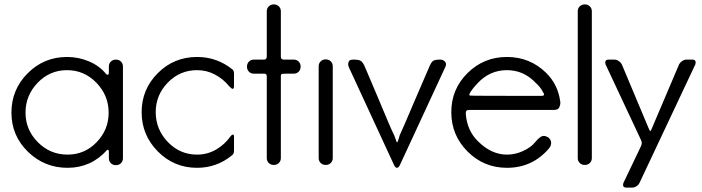

<svg xmlns="http://www.w3.org/2000/svg" viewBox="-20 -750 3194 873"><path d="M287 13Q182 13 107 -60Q32 -133 32 -238Q32 -343 106 -417Q180 -491 285 -491Q337 -491 384.5 -471Q432 -451 462 -414Q465 -410 469 -410Q471 -410 473 -411.5Q475 -413 475 -425V-448Q475 -461 484 -470Q493 -479 507 -479Q521 -479 530 -470Q539 -461 539 -448V-30Q539 -17 530 -8Q521 1 507 1Q493 1 484 -8Q475 -17 475 -30V-60Q475 -69 470 -69Q467 -69 466 -67Q394 13 287 13ZM287 -47Q365 -47 419.5 -103.5Q474 -160 474 -238Q474 -316 418.5 -373.5Q363 -431 285 -431Q206 -431 151 -373.5Q96 -316 96 -238Q96 -160 152 -103.5Q208 -47 287 -47Z M876 13Q771 13 697.5 -61.5Q624 -136 624 -240Q624 -344 697.5 -417.5Q771 -491 876 -491Q966 -491 1036 -435Q1044 -430 1044 -415V-360Q1044 -346 1038 -346Q1033 -346 1022 -358Q995 -391 957.5 -411Q920 -431 876 -431Q798 -431 743 -374.5Q688 -318 688 -240Q688 -162 743 -104.5Q798 -47 876 -47Q923 -47 962.5 -70Q1002 -93 1028 -130Q1034 -138 1039 -138Q1040 -138 1042 -137Q1044 -136 1044 -127V-65Q1044 -50 1035 -44Q966 13 876 13Z M1225 0Q1211 0 1202 -9Q1193 -18 1193 -31V-403Q1193 -415 1182 -415H1134Q1121 -415 1112 -424Q1103 -433 1103 -447Q1103 -461 1112 -470Q1121 -479 1134 -479H1181Q1193 -479 1193 -495V-699Q1193 -712 1202 -721Q1211 -730 1225 -730Q1239 -730 1248 -721Q1257 -712 1257 -699V-492Q1257 -480 1269 -479H1316Q1329 -479 1338 -470Q1347 -461 1347 -447Q1347 -433 1338 -424Q1329 -415 1316 -415H1283Q1263 -415 1260 -413Q1257 -411 1257 -404V-31Q1257 -18 1248 -9Q1239 0 1225 0Z M1461 0Q1447 0 1438 -9Q1429 -18 1429 -31V-449Q1429 -462 1438 -471Q1447 -480 1461 -480Q1475 -480 1484 -471Q1493 -462 1493 -449V-31Q1493 -18 1484 -9Q1475 0 1461 0Z M1785 13Q1778 13 1772 1L1601 -369Q1570 -435 1566.5 -443.5Q1563 -452 1563 -458Q1563 -464 1566.5 -471.5Q1570 -479 1587 -479Q1613 -479 1621.5 -472.5Q1630 -466 1637 -451L1699 -305Q1758 -163 1768 -144Q1772 -138 1780 -114Q1783 -103 1786 -103Q1788 -103 1794 -123Q1797 -136 1801 -143Q1805 -150 1871 -305L1934 -451Q1942 -469 1950.5 -474Q1959 -479 1982 -479Q1995 -479 2003 -470Q2008 -465 2008 -458Q2008 -454 2006 -448L1798 1Q1792 13 1785 13Z M2285 13Q2180 13 2106 -61Q2032 -135 2032 -240Q2032 -345 2106 -418Q2180 -491 2285 -491Q2390 -491 2464 -418Q2517 -365 2527 -290L2528 -283Q2528 -274 2523 -262Q2518 -250 2497 -250H2114Q2104 -250 2101 -246.5Q2098 -243 2098 -236V-231Q2104 -156 2153 -108Q2214 -47 2285 -47Q2323 -47 2358.5 -63.5Q2394 -80 2412 -102Q2436 -132 2452 -132Q2461 -132 2472 -126Q2486 -115 2486 -100Q2486 -87 2476 -75Q2401 13 2285 13ZM2439 -314Q2454 -314 2454 -320Q2454 -325 2448 -332V-333Q2438 -353 2417 -372Q2362 -431 2285 -431Q2207 -431 2152 -372Q2129 -348 2117 -328Q2114 -322 2114 -319Q2114 -317 2116.5 -315.5Q2119 -314 2439 -314Z M2639 0Q2625 0 2616 -9Q2607 -18 2607 -31V-699Q2607 -712 2616 -721Q2625 -730 2639 -730Q2653 -730 2662 -721Q2671 -712 2671 -699V-31Q2671 -18 2662 -9Q2653 0 2639 0Z M2854 103H2828Q2813 103 2813 91Q2813 86 2815 81L2891 -78Q2898 -91 2898 -100Q2898 -108 2891 -121L2733 -458L2732 -466Q2732 -479 2747 -479H2773Q2783 -479 2792.5 -473Q2802 -467 2807 -458L2930 -165Q2935 -154 2937 -154Q2939 -154 2943 -164Q2945 -167 3068 -458Q3073 -467 3082.5 -473Q3092 -479 3102 -479H3128Q3143 -479 3143 -467L3142 -458L2888 81Q2884 90 2874.5 96.5Q2865 103 2854 103Z"/></svg>

Font: Gardens CM
Style: Regular
Weight: 400
Designer: Created by: Aleksander Shevchuk, 2010. Modifed by: Daren Olsen, 2020.
Foundry: High-Logic / FontCreator v.13.0.0 build 2663 (64-bit)
Version: Version 3.003 Ukrainian, initial release